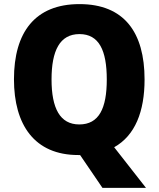

<svg xmlns="http://www.w3.org/2000/svg" viewBox="-20 -745 772 935"><path d="M684 -358C684 -587 585 -725 367 -725C150 -725 48 -587 48 -359C48 -137 148 10 361 10C363 10 368 10 370 10L479 170H691L536 -28C638 -85 684 -202 684 -358ZM231 -358C231 -498 271 -579 367 -579C462 -579 500 -500 500 -358C500 -217 462 -139 366 -139C272 -139 231 -218 231 -358Z"/></svg>

Font: Noto Sans Bengali SemiCondensed ExtraBold
Style: Regular
Weight: 800
Width: 4
Designer: Joana Ranito - Universal Thirst; Jelle Bosma - Monotype Design Team
Foundry: Universal Thirst ehf.
Version: Version 3.000